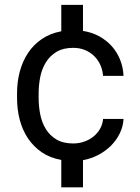

<svg xmlns="http://www.w3.org/2000/svg" viewBox="-20 -664 587 803"><path d="M286.6 -64C258.3 -64 234.9 -69.5 216.3 -80.6C197.8 -91.6 182.9 -106.1 171.9 -124C160.8 -141.9 153 -162.2 148.4 -184.8C143.9 -207.4 141.6 -230.5 141.6 -253.9V-274.4C141.6 -297.2 143.9 -319.9 148.4 -342.5C153 -365.2 160.9 -385.5 172.1 -403.6C183.3 -421.6 198.2 -436.2 216.6 -447.3C234.9 -458.3 258.1 -463.9 286.1 -463.9C304.4 -463.9 320.9 -460.8 335.7 -454.6C350.5 -448.4 363.3 -440 374 -429.4C384.8 -418.9 393.3 -406.5 399.7 -392.3C406 -378.2 409.8 -363 411.1 -346.7H496.6C495.6 -370.4 490.9 -392.9 482.4 -414.1C474 -435.2 462.4 -454 447.8 -470.5C433.1 -486.9 415.6 -500.7 395.3 -512C374.9 -523.2 352.2 -530.8 327.1 -534.7V-643.6H236.3V-533.2C205.1 -527.3 177.9 -516.5 154.8 -500.7C131.7 -484.9 112.5 -465.5 97.2 -442.4C81.9 -419.3 70.4 -393.3 62.7 -364.5C55.1 -335.7 51.3 -305.7 51.3 -274.4V-253.9C51.3 -222.3 55 -192.1 62.5 -163.3C70 -134.5 81.5 -108.6 96.9 -85.4C112.4 -62.3 131.7 -42.9 154.8 -27.1C177.9 -11.3 205.1 -0.7 236.3 4.9V119.6H327.1V5.9C350.3 1.6 371.9 -5.9 392.1 -16.6C412.3 -27.3 429.9 -40.4 445.1 -55.7C460.2 -71 472.3 -88.1 481.4 -107.2C490.6 -126.2 495.6 -146 496.6 -166.5H411.1C409.8 -151.9 405.7 -138.3 398.7 -125.7C391.7 -113.2 382.6 -102.4 371.3 -93.3C360.1 -84.1 347.2 -77 332.5 -71.8C317.9 -66.6 302.6 -64 286.6 -64Z"/></svg>

Font: Dirooz FD
Style: FD
Weight: 400
Foundry: DejaVu fonts team - Redesigned by Saber Rastikerdar
Version: Version 0.2.1